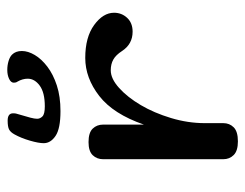

<svg xmlns="http://www.w3.org/2000/svg" viewBox="-93 -568 673 527"><g transform="rotate(-90 243.5 -304.5)"><path d="M165 -246Q194 -330 243.5 -368.5Q293 -407 348 -407Q405 -407 438.5 -382.5Q472 -358 472 -328Q472 -307 458 -292Q444 -277 420 -277Q386 -277 367 -306Q356 -323 343.5 -330Q331 -337 314 -337Q291 -337 265.5 -314Q240 -291 218.5 -254.5Q197 -218 183 -171.5Q169 -125 169 -79V-28Q169 -11 157.5 0.5Q146 12 119 12Q93 12 81.5 0.5Q70 -11 70 -28V-358Q70 -375 81 -386.5Q92 -398 117 -398Q143 -398 154 -386.5Q165 -375 165 -358ZM176 -620Q196 -620 196 -605Q196 -599 195 -596Q187 -569 184 -557.5Q181 -546 181 -539Q181 -531 187.5 -524.5Q194 -518 215 -518Q253 -518 272 -532Q291 -546 291 -565Q291 -579 283 -593Q280 -597 280 -603Q280 -611 290.5 -616Q301 -621 315 -621Q328 -621 339.5 -617.5Q351 -614 357 -608Q367 -598 367 -581Q367 -564 356 -545.5Q345 -527 324 -511Q303 -495 272.5 -485Q242 -475 202 -475Q154 -475 134 -488.5Q114 -502 114 -521Q114 -535 121 -559Q128 -583 138 -601Q144 -612 151.5 -616Q159 -620 176 -620Z"/></g></svg>

Font: Sofadi One
Style: Regular
Weight: 400
Designer: Botjo Nikoltchev
Foundry: Botjo Nikoltchev
Version: Version 1.002